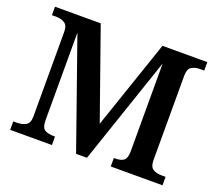

<svg xmlns="http://www.w3.org/2000/svg" viewBox="-119 -880 1185 1046"><g transform="rotate(20 473.5 -357.0)"><path d="M32 0V-49H52Q83 -49 104.5 -61Q126 -73 126 -112V-602Q126 -640 105.5 -652.5Q85 -665 58 -665H32V-714H297L479 -198L655 -714H915V-665H888Q861 -665 841.5 -652.5Q822 -640 822 -602V-112Q822 -74 841.5 -61.5Q861 -49 891 -49H915V0H615V-49H623Q655 -49 671.5 -61Q688 -73 689 -111V-624L477 0H414L195 -623V-117Q195 -72 214.5 -60.5Q234 -49 269 -49H274V0Z"/></g></svg>

Font: Noto Serif Malayalam SemiBold
Style: Regular
Weight: 600
Designer: Indian type Foundry, Jelle Bosma, Monotype Design Team
Foundry: Monotype Imaging Inc.
Version: Version 2.104; ttfautohint (v1.8.4.7-5d5b)